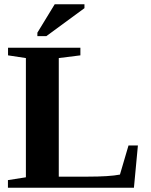

<svg xmlns="http://www.w3.org/2000/svg" viewBox="-20 -878 707 898"><path d="M356 -619.1 254.9 -606.4V-51.8H388.2Q492.2 -51.8 541 -61.5L581.1 -197.8H625L606.4 0H17.1V-35.6L101.1 -48.8V-606.4L17.6 -619.1V-654.8H356ZM154.8 -709V-725.1L235.8 -857.9H375V-839.8L196.8 -709Z"/></svg>

Font: Tinos
Style: Bold
Weight: 700
Designer: Steve Matteson
Foundry: Monotype Imaging Inc.
Version: Version 1.23